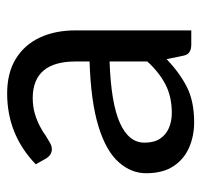

<svg xmlns="http://www.w3.org/2000/svg" viewBox="-33 -522 563 537"><g transform="rotate(-90 248.5 -253.5)"><path d="M175 8Q137 8 104.5 -6Q72 -20 52.2 -49.8Q32.5 -79.5 32.5 -126.5Q32.5 -167.5 62.5 -202Q93.5 -238 163.2 -259.5Q233 -281 345 -284.5V-324Q345 -442 244.5 -443.5Q218.5 -443.5 198.8 -437.5Q179 -431.5 163.5 -423.2Q148 -415 136.5 -406.5Q125.5 -399.5 116.8 -394.8Q108 -390 100 -390Q83.5 -390 73.5 -406.5L57.5 -435Q140.5 -515 255.5 -515Q313 -515 352.2 -491Q391.5 -467 411.8 -424Q432 -381 432 -324V0H392.5Q365.5 0 361.5 -21L351.5 -69Q313 -32 273 -12Q233 8 175 8ZM201 -54.5Q246.5 -54.5 280.8 -72.2Q315 -90 345 -123V-228.5Q229 -224.5 173.5 -199.8Q118 -175 118 -131Q118 -104 129.2 -87.2Q140.5 -70.5 159.2 -62.5Q178 -54.5 201 -54.5Z"/></g></svg>

Font: Verano Sans
Style: Regular
Weight: 400
Designer: Lukasz Dziedzic with Adam Twardoch and Botio Nikoltchev
Foundry: tyPoland Lukasz Dziedzic
Version: Version 3.001;December 28, 2019;FontCreator 12.0.0.2547 64-b